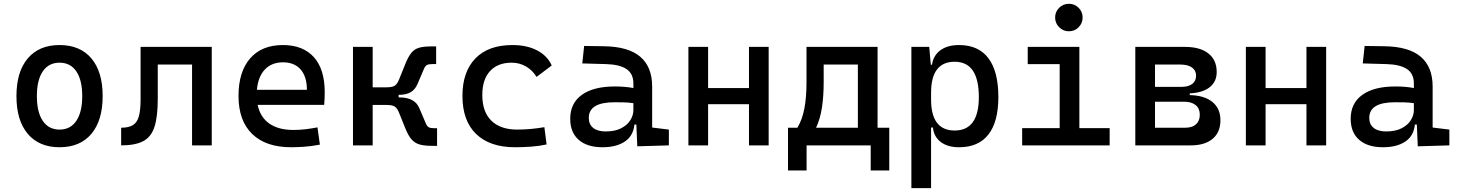

<svg xmlns="http://www.w3.org/2000/svg" viewBox="-20 -764 7657 1009"><path d="M293 9.8Q185.5 9.8 126 -60.5Q66.4 -130.9 66.4 -258.8Q66.4 -387.2 126 -457.3Q185.5 -527.3 293 -527.3Q400.9 -527.3 460.2 -457.3Q519.5 -387.2 519.5 -258.8Q519.5 -130.9 460.2 -60.5Q400.9 9.8 293 9.8ZM293 -83Q350.1 -83 381.1 -128.9Q412.1 -174.8 412.1 -258.8Q412.1 -343.3 381.1 -388.9Q350.1 -434.6 293 -434.6Q235.8 -434.6 204.8 -388.9Q173.8 -343.3 173.8 -258.8Q173.8 -174.8 204.8 -128.9Q235.8 -83 293 -83Z M616.7 0V-92.8Q655.8 -92.8 678 -106.2Q700.2 -119.6 709.5 -151.9Q718.8 -184.1 718.8 -241.2V-517.6H1092.8V0H989.3V-424.8H809.1V-244.6Q809.1 -150.4 791.7 -97.2Q774.4 -43.9 732.4 -22Q690.4 0 616.7 0Z M1509.8 9.8Q1377.4 9.8 1305.4 -59.8Q1233.4 -129.4 1233.4 -259.8Q1233.4 -386.7 1294.4 -457Q1355.5 -527.3 1466.8 -527.3Q1571.8 -527.3 1629.2 -463.9Q1686.5 -400.4 1686.5 -279.3Q1686.5 -243.7 1683.6 -212.9H1334Q1347.7 -147.9 1395.5 -114.5Q1443.4 -81.1 1521.5 -81.1Q1553.7 -81.1 1585 -84.7Q1616.2 -88.4 1648.4 -94.7L1661.1 -3.9Q1615.2 4.9 1577.1 7.3Q1539.1 9.8 1509.8 9.8ZM1330.1 -292H1592.8Q1592.8 -361.8 1559.6 -399.2Q1526.4 -436.5 1467.8 -436.5Q1407.7 -436.5 1372.1 -398.9Q1336.4 -361.3 1330.1 -292Z M1835 0V-517.6H1938.5V-305.2H2012.2Q2043.5 -305.2 2055.9 -314.7Q2068.4 -324.2 2076.7 -345.2L2110.4 -428.7Q2125.5 -466.3 2141.6 -486.1Q2157.7 -505.9 2181.6 -512.9Q2205.6 -520 2243.7 -520H2272V-427.2H2251Q2232.9 -427.2 2223.6 -422.4Q2214.4 -417.5 2207.5 -400.9L2173.3 -320.8Q2161.1 -293 2137.9 -279.3Q2114.7 -265.6 2075.2 -265.6H2074.7V-252H2080.1Q2159.2 -252 2183.1 -196.8L2217.3 -116.7Q2224.1 -100.1 2233.4 -95.2Q2242.7 -90.3 2260.7 -90.3H2276.9V2.4H2248.5Q2210.4 2.4 2185.3 -4.6Q2160.2 -11.7 2142.8 -31.5Q2125.5 -51.3 2110.4 -88.9L2076.7 -172.4Q2068.4 -193.4 2055.9 -202.9Q2043.5 -212.4 2012.2 -212.4H1938.5V0Z M2686.5 9.8Q2554.2 9.8 2482.2 -59.8Q2410.2 -129.4 2410.2 -259.8Q2410.2 -386.7 2478.3 -457Q2546.4 -527.3 2672.9 -527.3Q2748.5 -527.3 2802.5 -499.3Q2856.4 -471.2 2879.4 -419.9L2799.8 -359.9Q2777.8 -395.5 2743.7 -415Q2709.5 -434.6 2668.9 -434.6Q2595.7 -434.6 2555.2 -390.4Q2514.6 -346.2 2514.6 -264.6Q2514.6 -176.3 2562.3 -129.6Q2609.9 -83 2698.2 -83Q2734.4 -83 2770.5 -86.4Q2806.6 -89.8 2840.8 -95.7L2852.5 -4.9Q2812.5 3.9 2769.8 6.8Q2727.1 9.8 2686.5 9.8Z M3329.1 4.9 3324.2 -109.4H3314Q3308.1 -49.8 3263.4 -20Q3218.8 9.8 3146.5 9.8Q3065.4 9.8 3021 -29.3Q2976.6 -68.4 2976.6 -139.6Q2976.6 -221.7 3037.8 -265.6Q3099.1 -309.6 3210.9 -309.6Q3266.6 -309.6 3308.6 -301.3V-325.2Q3308.6 -377 3272.2 -401.1Q3235.8 -425.3 3164.1 -427.2L3040 -430.7L3049.8 -522.5L3154.3 -521Q3282.7 -519 3345 -465.6Q3407.2 -412.1 3407.2 -309.6V-93.8L3495.1 -83V0ZM3308.6 -221.7Q3283.7 -225.6 3259 -226.1Q3234.4 -226.6 3209 -226.6Q3074.2 -226.6 3074.2 -144.5Q3074.2 -110.4 3097.4 -91.8Q3120.6 -73.2 3163.1 -73.2Q3211.4 -73.2 3243.9 -89.8Q3276.4 -106.4 3292.5 -132.3Q3308.6 -158.2 3308.6 -185.5Z M3916 0V-216.3H3701.2V0H3597.7V-517.6H3701.2V-301.3H3916V-517.6H4019.5V0Z M4121.1 131.8V-92.8H4170.4Q4195.8 -134.3 4207 -192.9Q4218.3 -251.5 4218.3 -329.1V-517.6H4591.8V-92.8H4653.3V131.8H4555.7V0H4218.8V131.8ZM4488.3 -92.8V-424.8H4308.6V-332.5Q4308.6 -257.3 4299.3 -197.8Q4290 -138.2 4268.6 -92.8Z M4769.5 224.6V-517.6H4863.3L4871.6 -423.8H4877.9Q4884.8 -472.7 4922.1 -500Q4959.5 -527.3 5020 -527.3Q5122.1 -527.3 5174.3 -458Q5226.6 -388.7 5226.6 -253.9Q5226.6 -124 5174.3 -57.1Q5122.1 9.8 5020 9.8Q4960.4 9.8 4924.1 -17.6Q4887.7 -44.9 4882.8 -93.8H4873V224.6ZM4873 -241.2Q4873 -78.1 4997.1 -78.1Q5124 -78.1 5124 -253.9Q5124 -439.5 4997.1 -439.5Q4873 -439.5 4873 -276.4Z M5351.6 0V-90.8H5548.8V-426.8H5380.9V-517.6H5652.3V-90.8H5811.5V0ZM5597.2 -599.6Q5567.4 -599.6 5546.1 -620.8Q5524.9 -642.1 5524.9 -671.9Q5524.9 -702.1 5546.1 -723.1Q5567.4 -744.1 5597.2 -744.1Q5627.4 -744.1 5648.4 -723.1Q5669.4 -702.1 5669.4 -671.9Q5669.4 -642.1 5648.4 -620.8Q5627.4 -599.6 5597.2 -599.6Z M5946.3 0V-517.6H6207Q6286.6 -517.6 6330.3 -483.2Q6374 -448.7 6374 -385.7Q6374 -334.5 6336.9 -305.4Q6299.8 -276.4 6232.4 -273.4V-264.2Q6309.1 -262.7 6351.3 -228.3Q6393.6 -193.8 6393.6 -131.8Q6393.6 -68.8 6352.5 -34.4Q6311.5 0 6237.3 0ZM6049.8 -92.8H6209Q6245.1 -92.8 6265.1 -110.6Q6285.2 -128.4 6285.2 -161.1Q6285.2 -193.8 6263.4 -211.7Q6241.7 -229.5 6202.1 -229.5H6049.8ZM6049.8 -307.6H6189.5Q6225.6 -307.6 6245.6 -323Q6265.6 -338.4 6265.6 -366.2Q6265.6 -394 6243.9 -409.4Q6222.2 -424.8 6182.6 -424.8H6049.8Z M6845.7 0V-216.3H6630.9V0H6527.3V-517.6H6630.9V-301.3H6845.7V-517.6H6949.2V0Z M7430.7 4.9 7425.8 -109.4H7415.5Q7409.7 -49.8 7365 -20Q7320.3 9.8 7248 9.8Q7167 9.8 7122.6 -29.3Q7078.1 -68.4 7078.1 -139.6Q7078.1 -221.7 7139.4 -265.6Q7200.7 -309.6 7312.5 -309.6Q7368.2 -309.6 7410.2 -301.3V-325.2Q7410.2 -377 7373.8 -401.1Q7337.4 -425.3 7265.6 -427.2L7141.6 -430.7L7151.4 -522.5L7255.9 -521Q7384.3 -519 7446.5 -465.6Q7508.8 -412.1 7508.8 -309.6V-93.8L7596.7 -83V0ZM7410.2 -221.7Q7385.3 -225.6 7360.6 -226.1Q7335.9 -226.6 7310.5 -226.6Q7175.8 -226.6 7175.8 -144.5Q7175.8 -110.4 7199 -91.8Q7222.2 -73.2 7264.6 -73.2Q7313 -73.2 7345.5 -89.8Q7377.9 -106.4 7394 -132.3Q7410.2 -158.2 7410.2 -185.5Z"/></svg>

Font: CaskaydiaCove NFP
Style: Regular
Weight: 400
Designer: Aaron Bell
Foundry: Saja Typeworks
Version: Version 2111.001; VTT 6.35;Nerd Fonts 3.1.1